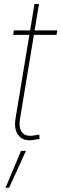

<svg xmlns="http://www.w3.org/2000/svg" viewBox="-20 -692 305 954"><path d="M264.6 -541 260.7 -518.6H44.9L48.8 -541ZM151.4 -672.4H173.8L79.6 -103Q71.3 -54.2 91.1 -32.5Q110.8 -10.7 154.8 -20Q159.7 -21 165 -22Q170.4 -22.9 175.3 -23.4L176.3 -1.5Q170.4 -1 165 0Q159.7 1 153.8 2Q99.1 13.2 73.5 -17.3Q47.9 -47.9 57.1 -103ZM7.3 241.2 84.5 57.6H108.9L24.9 241.2Z"/></svg>

Font: Inter 17pt Thin
Style: Italic
Weight: 250
Italic angle: -9.3988°
Version: Version 4.001;git-66647c0bb